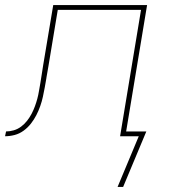

<svg xmlns="http://www.w3.org/2000/svg" viewBox="-52 -540 672 761"><path d="M436 201H414L498 0H424L507 -501H177L140 -278Q138 -266 136 -255Q134 -244 132 -232Q132 -232 132 -232Q132 -232 132 -232V-231Q129 -213 125.5 -194Q122 -175 118 -156.5Q114 -138 107.5 -119.5Q101 -101 92 -83.5Q83 -66 70.5 -50Q58 -34 41.5 -22Q25 -10 6 -5Q-13 0 -32 0L-28 -19Q-13 -19 2.5 -23.5Q18 -28 31.5 -38Q45 -48 55.5 -61.5Q66 -75 73.5 -89.5Q81 -104 86.5 -119Q92 -134 96 -149Q100 -164 102.5 -179.5Q105 -195 108 -211Q111 -228 113.5 -245.5Q116 -263 119 -281L159 -520H531L448 -19H528Z"/></svg>

Font: Iosevka SS04 Thin Extended
Style: Italic
Weight: 100
Width: 7
Italic angle: -9°
Monospace: yes
Designer: Belleve Invis
Foundry: Belleve Invis
Version: Version 19.0.0; ttfautohint (v1.8.4)